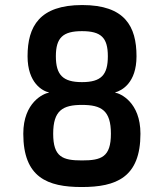

<svg xmlns="http://www.w3.org/2000/svg" viewBox="-20 -731 652 765"><path d="M72.8 -198.2C72.8 -23.9 168.9 14.2 305.7 14.2C442.9 14.2 539.6 -23.9 539.6 -198.2C539.6 -324.2 459 -358.9 439 -361.8V-362.8C464.8 -370.1 523.9 -399.9 523.9 -506.8C523.9 -626 477.5 -710.9 307.6 -710.9C137.7 -710.9 89.8 -626 89.8 -506.8C89.8 -399.9 149.9 -368.2 174.8 -362.8V-361.8C154.8 -358.9 72.8 -324.2 72.8 -198.2ZM306.6 -403.8C231 -403.8 202.6 -432.1 202.6 -506.8C202.6 -581.1 231 -606.9 306.6 -606.9C382.8 -606.9 409.7 -581.1 409.7 -506.8C409.7 -432.1 382.8 -403.8 306.6 -403.8ZM191.9 -198.2C191.9 -291 230 -313 306.6 -313C383.8 -313 421.9 -291 421.9 -198.2C421.9 -105 383.8 -91.8 306.6 -91.8C230 -91.8 191.9 -105 191.9 -198.2Z"/></svg>

Font: Doppio One
Style: Regular
Weight: 400
Designer: Szymon Celej
Foundry: Sorkin Type Co
Version: Version 1.002